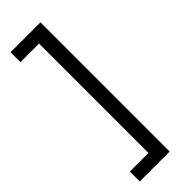

<svg xmlns="http://www.w3.org/2000/svg" viewBox="-297 -784 955 955"><g transform="rotate(-45 181.0 -306.5)"><path d="M244.3 -761.4H34.1V-691.8H164.8V78.1H34.1V147.7H244.3Z"/></g></svg>

Font: Margiela Sans
Style: Regular
Weight: 400
Designer: Stefan Endress, Andreas Faust
Version: Version 1.100;FEAKit 1.0